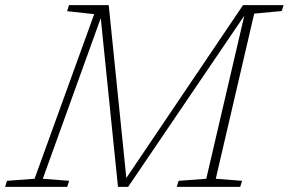

<svg xmlns="http://www.w3.org/2000/svg" viewBox="-60 -727 1124 747"><path d="M363 -707 431.5 -34.5 885.5 -707H1043.5L1036 -684L929 -674L779.5 -31.5L882 -23.5L874.5 0H627.5L635 -23.5L742.5 -31.5L890.5 -666L438.5 0H399L332 -656.5L106.5 -31.5L209 -23.5L201.5 0H-40L-33 -23.5L74.5 -31.5L306.5 -672L201 -683.5L208.5 -707Z"/></svg>

Font: Newsreader Caption ExtraLight
Style: Italic
Weight: 275
Italic angle: -17°
Designer: Hugues Gentile
Foundry: Production Type
Version: Version 1.001